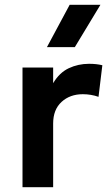

<svg xmlns="http://www.w3.org/2000/svg" viewBox="-20 -782 462 802"><path d="M74 0V-500H202V-434.5Q228 -478.5 267.2 -497Q306.5 -515.5 352 -515.5Q368 -515.5 381.5 -514Q395 -512.5 407.5 -509.5L391.5 -377.5Q376 -383 359.2 -385.8Q342.5 -388.5 326 -388.5Q272 -388.5 237 -356.2Q202 -324 202 -266V0ZM176 -585 271 -762H399.5L292.5 -585Z"/></svg>

Font: Geologica EX Med
Style: Regular
Weight: 500
Designer: Sindre Bremnes, Frode Helland
Foundry: Monokrom Skriftforlag AS
Version: Version 1.010;gftools[0.9.28]